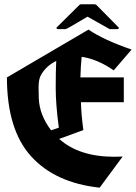

<svg xmlns="http://www.w3.org/2000/svg" viewBox="-20 -887 633 892"><path d="M591.3 -656.7 508.3 -560.1Q432.1 -612.8 359.4 -623Q355 -581.1 353.5 -527.3H555.2V-412.1H356Q357.4 -356.4 367.2 -282.7L254.9 -241.7Q347.2 -158.7 511.7 -158.7Q530.3 -158.7 549.8 -159.7L442.9 -15.1Q235.4 -37.6 123.8 -161.6Q12.2 -285.6 12.2 -527.3L391.1 -749.5Q460 -702.1 591.3 -656.7ZM217.3 -281.7 253.4 -293.9Q238.8 -400.9 238.8 -479Q238.8 -557.1 241.2 -604Q211.9 -589.4 193.6 -569.8Q175.3 -550.3 167.2 -532Q159.2 -513.7 159.2 -480.2Q159.2 -446.8 160.2 -429.7Q163.6 -352.5 217.3 -281.7ZM254.4 -751.5Q242.2 -751.5 242.2 -756.8Q242.2 -758.3 244.1 -760.3L349.6 -864.7Q352.1 -867.2 358.9 -867.2H416.5Q423.3 -867.2 427.2 -864.7L530.3 -760.3Q532.2 -758.3 532.2 -756.8Q532.2 -751.5 521 -751.5H495.1Q488.8 -751.5 487.3 -752.9L386.7 -809.6Q291 -752.4 285.9 -752Q280.8 -751.5 279.3 -751.5Z"/></svg>

Font: UnifrakturCook
Style: Bold
Weight: 700
Designer: j. 'mach' wust
Version: Version 2011-09-01